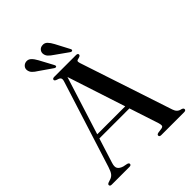

<svg xmlns="http://www.w3.org/2000/svg" viewBox="-244 -1017 1150 1150"><g transform="rotate(-45 331.0 -442.0)"><path d="M187.5 -11Q187.5 0 172 0H22.5Q7.5 0 7.5 -11Q7.5 -18 19 -22.5L40 -29.5Q54 -34.5 63.8 -46.8Q73.5 -59 83 -88.5L257 -637.5Q262.5 -654 258.2 -662.5Q254 -671 237 -675.5Q219.5 -681 219.5 -689Q219.5 -700 235.5 -700H419.5Q435 -700 435 -689.5Q435 -680 418.5 -676Q403.5 -673.5 401 -668.2Q398.5 -663 402.5 -650L597.5 -60.5Q607.5 -29.5 636.5 -24.5Q651 -20 651 -11Q651 0 635.5 0H442Q426.5 0 426.5 -11Q426.5 -19.5 439.5 -22.5L471 -27Q483 -30 484.5 -37.2Q486 -44.5 481.5 -60L420 -248H165.5L116 -91Q107 -63.5 115.5 -49.5Q124 -35.5 148 -28L175 -22.5Q187.5 -19 187.5 -11ZM174 -274.5H411L290.5 -643.5ZM376 -836.5 422 -749Q427 -739.5 422.5 -735.5Q417 -731 408 -736.5L327 -794Q310 -805 298.2 -817.2Q286.5 -829.5 285 -846.5Q284 -861 293.5 -872Q303 -883 319 -884Q337.5 -886 350.8 -872.8Q364 -859.5 376 -836.5ZM239 -836.5 286 -749Q291 -740 287 -735.5Q281.5 -731 272.5 -736.5L191 -793Q173.5 -803.5 161.8 -815.5Q150 -827.5 148 -844.5Q146.5 -859.5 156 -870.5Q165.5 -881.5 181 -883.5Q199.5 -885.5 213 -872.5Q226.5 -859.5 239 -836.5Z"/></g></svg>

Font: Fraunces 72pt S000
Style: Regular
Weight: 400
Version: Version 1.000; ttfautohint (v1.8.3)